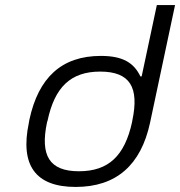

<svg xmlns="http://www.w3.org/2000/svg" viewBox="-20 -730 712 759"><path d="M96 -256 94 -244C59 -78 119 9 279 9C440 9 537 -78 573 -244L672 -710H600L540 -428H535C510 -480 468 -509 379 -509C224 -509 132 -424 96 -256ZM166 -247 168 -253C196 -385 259 -447 376 -447C494 -447 531 -385 503 -253L502 -247C473 -115 410 -53 292 -53C175 -53 138 -115 166 -247Z"/></svg>

Font: LT Wave Text Light Italic
Style: Regular
Weight: 300
Designer: Daniel Lyons
Version: Version 2.5 (Glyphs App)